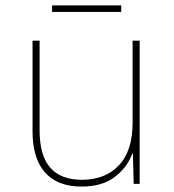

<svg xmlns="http://www.w3.org/2000/svg" viewBox="-20 -678 640 708"><path d="M100 -194V-528H126V-198Q126 -104 165.5 -59.5Q205 -15 282 -15Q368 -15 418.5 -68.5Q469 -122 469 -226V-528H495V0H473L470 -112H468Q449 -60 402.5 -25Q356 10 281 10Q192 10 146 -42Q100 -94 100 -194ZM172 -658H427V-634H172Z"/></svg>

Font: Noto Sans Mono UI Thin
Style: Regular
Weight: 250
Monospace: yes
Designer: Monotype Design team
Foundry: Monotype Imaging Inc.
Version: Version 1.000